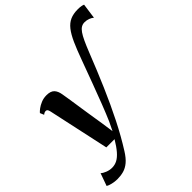

<svg xmlns="http://www.w3.org/2000/svg" viewBox="-323 -994 1404 1404"><g transform="rotate(-45 378.5 -292.0)"><path d="M60 249.5Q34.5 249.5 8 243.2Q-18.5 237 -31.5 228.5L3.5 131Q16.5 143.5 41.2 153.2Q66 163 91 163Q120 163 145.2 149.8Q170.5 136.5 196.2 106.8Q222 77 251.5 27.5H166.5L64 -445.5Q60.5 -462 55.2 -468.2Q50 -474.5 42 -474.5Q34.5 -474.5 28 -471.8Q21.5 -469 13.5 -462.5L0.5 -493.5Q8.5 -503.5 26.5 -517Q44.5 -530.5 70.2 -541.2Q96 -552 126.5 -552Q169 -552 188.2 -532Q207.5 -512 213.5 -474Q218 -447.5 222.5 -419Q227 -390.5 231.5 -360.5Q236 -330.5 240.5 -300.2Q245 -270 249.8 -239.8Q254.5 -209.5 259.2 -180Q264 -150.5 268.5 -122L282.5 -24.5L315 -91.5Q339 -146.5 367 -218.8Q395 -291 426.2 -375.2Q457.5 -459.5 491 -550.5Q520 -630.5 544.5 -685Q569 -739.5 595 -772.5Q621 -805.5 654 -820Q687 -834.5 733 -834.5Q755 -834.5 769.5 -831.5Q784 -828.5 789.5 -825.5L773 -707Q760 -718.5 741 -725.5Q722 -732.5 700.5 -732.5Q682 -732.5 666.5 -723.5Q651 -714.5 636.2 -693.5Q621.5 -672.5 605 -637Q588.5 -601.5 567.5 -548.5Q515.5 -416 462.5 -293.2Q409.5 -170.5 354.5 -61.5Q299.5 47.5 241 140Q213 185 184.5 208.8Q156 232.5 125.2 241Q94.5 249.5 60 249.5Z"/></g></svg>

Font: Merriweather 60pt ExtraBold
Style: Italic
Weight: 800
Italic angle: -7.8°
Version: Version 2.101